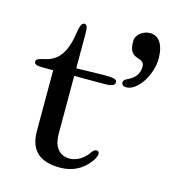

<svg xmlns="http://www.w3.org/2000/svg" viewBox="-113 -859 892 969"><g transform="rotate(15 332.5 -375.0)"><path d="M481.4 -485.8C481.4 -473.6 489.7 -466.3 505.4 -466.3C566.4 -466.3 627 -564.9 627 -647.9C627 -722.2 598.1 -762.2 552.7 -762.2C517.1 -762.2 480 -735.4 480 -701.7C480 -668.5 482.9 -636.2 526.4 -623C550.3 -616.2 557.6 -606.9 558.6 -591.8C560.5 -566.9 550.8 -530.3 504.4 -509.3C487.3 -502 481.4 -494.6 481.4 -485.8ZM127.9 -137.2C127.9 -26.9 190.9 11.7 288.6 11.7C346.2 11.7 400.4 -10.3 440.4 -64.5C455.6 -85 458.5 -100.1 458.5 -106C458.5 -115.2 452.6 -120.1 443.8 -120.1C434.6 -120.1 427.2 -113.8 417.5 -99.6C387.7 -57.1 346.7 -44.9 323.7 -44.9C261.7 -44.9 237.8 -92.8 237.8 -151.4V-454.1H393.1C438 -454.1 449.7 -462.9 449.7 -477.1C449.7 -490.7 438.5 -497.1 389.2 -497.1C358.4 -497.1 289.1 -495.1 237.8 -493.7V-672.9C237.8 -708 233.9 -721.7 219.7 -721.7C209 -721.7 200.2 -711.4 194.3 -672.4C178.7 -564.9 144.5 -514.2 73.7 -497.6C49.8 -492.2 28.8 -488.8 28.8 -473.6C28.8 -460.4 37.6 -454.1 77.1 -454.1H127.9Z"/></g></svg>

Font: Stoke
Style: Light
Weight: 300
Designer: Nicole Fally
Foundry: Nicole Fally
Version: Version 1.001